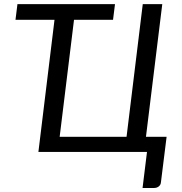

<svg xmlns="http://www.w3.org/2000/svg" viewBox="-20 -736 880 930"><path d="M787 -73.5 759.5 147Q758.5 159.5 749 167Q739.5 174.5 726.5 174.5H670.5L692 0H166L244 -640H55L64.5 -716H537L527.5 -640H338.5L269 -73.5H593L671.5 -716H766L687 -73.5Z"/></svg>

Font: Lato 2
Style: Italic
Weight: 400
Italic angle: -7°
Designer: Lukasz Dziedzic with Adam Twardoch and Botio Nikoltchev
Foundry: tyPoland Lukasz Dziedzic
Version: Version 2.015; 2015-08-06; http://www.latofonts.com/